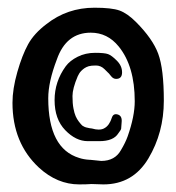

<svg xmlns="http://www.w3.org/2000/svg" viewBox="-20 -487 462 503"><path d="M284.2 -280.3Q276.4 -280.3 270.5 -288.1Q264.6 -295.9 261.7 -297.9L253.9 -305.7Q244.1 -315.4 231.4 -315.4Q218.8 -315.4 212.4 -313.5Q206.1 -311.5 201.7 -308.6Q197.3 -305.7 193.4 -301.8Q189.5 -297.9 187.5 -294.4Q185.5 -291 183.6 -287.1Q169.9 -254.9 169.9 -235.4Q169.9 -215.8 172.4 -203.1Q174.8 -190.4 178.2 -182.6Q181.6 -174.8 186.5 -168.5Q191.4 -162.1 195.3 -158.2Q201.2 -154.3 205.1 -153.3Q216.8 -150.4 220.7 -150.4Q230.5 -147.5 238.3 -147.5Q248 -147.5 253.9 -151.4Q266.6 -158.2 273.4 -179.7Q277.3 -190.4 288.6 -187Q299.8 -183.6 298.8 -168.5Q297.9 -153.3 297.4 -149.9Q296.9 -146.5 290 -137.7Q277.3 -117.2 240.2 -117.2H210Q178.7 -117.2 150.9 -146Q123 -174.8 123 -224.6Q123 -273.4 152.3 -313.5Q163.1 -328.1 183.6 -338.4Q204.1 -348.6 229 -348.6Q253.9 -348.6 263.2 -345.2Q272.5 -341.8 286.1 -328.1Q299.8 -314.5 299.8 -297.4Q299.8 -280.3 284.2 -280.3ZM251 -3.9 219.7 -4.9Q207 -3.9 187.5 -3.9Q129.9 -3.9 82 -47.9Q12.7 -112.3 12.7 -217.8Q12.7 -253.9 25.4 -298.3Q38.1 -342.8 53.7 -371.1Q69.3 -399.4 101.6 -423.8Q156.2 -466.8 227.5 -466.8Q272.5 -466.8 293 -459.5Q313.5 -452.1 335.9 -429.7Q379.9 -385.7 394.5 -346.2Q409.2 -306.6 409.2 -223.1Q409.2 -139.6 368.7 -71.8Q328.1 -3.9 251 -3.9ZM215.8 -68.4 245.1 -65.4Q281.2 -65.4 296.9 -93.8Q308.6 -113.3 314.5 -129.9Q333 -182.6 333 -221.7Q333 -313.5 291 -365.2Q261.7 -401.4 217.8 -401.4Q153.3 -401.4 128.9 -331.1Q106.4 -272.5 106.4 -229.5Q106.4 -97.7 187.5 -73.2Q199.2 -69.3 213.9 -68.4Z"/></svg>

Font: Essays1743
Style: Medium
Weight: 500
Designer: Based on the typeface in a 1743 English translation of the essays of Montaigne.  PostScript/TrueType font designed by Jo
Version: Version 002.100